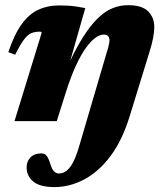

<svg xmlns="http://www.w3.org/2000/svg" viewBox="-20 -480 649 761"><path d="M196.5 261.5Q138 261.5 111.8 239.5Q85.5 217.5 85.5 183.5Q85.5 159.5 100.8 143.8Q116 128 144 128Q157 128 164.8 137.5Q172.5 147 179 168.5Q185.5 190 193.8 198.8Q202 207.5 213.5 207.5Q226.5 207.5 237.2 201.2Q248 195 258 182Q268 169 277.5 146.8Q287 124.5 296 92L400.5 -263.5Q406 -281 408.8 -291.5Q411.5 -302 412.8 -308.8Q414 -315.5 414 -320.5Q414 -330.5 408.5 -336.8Q403 -343 391.5 -343Q376.5 -343 358.5 -330.5Q340.5 -318 320.8 -290.8Q301 -263.5 280.5 -219Q260 -174.5 240 -111L205 0H37.5L145.5 -351Q144 -352.5 142.2 -353.5Q140.5 -354.5 137.5 -354.5Q118.5 -354.5 104 -348.5Q89.5 -342.5 75 -323.2Q60.5 -304 40 -263L13 -273.5Q37 -345 66.8 -385.2Q96.5 -425.5 133 -442Q169.5 -458.5 213.5 -458.5Q234 -458.5 250 -457.5Q266 -456.5 281.8 -454.2Q297.5 -452 318 -448L243 -185L239 -196.5Q273.5 -275.5 305.2 -326.8Q337 -378 367 -407Q397 -436 426.8 -447.8Q456.5 -459.5 487 -459.5Q543 -459.5 567.2 -435Q591.5 -410.5 591.5 -373Q591.5 -354 586.8 -329Q582 -304 571.5 -271L494.5 -21Q464.5 77 417.5 139.2Q370.5 201.5 313.2 231.5Q256 261.5 196.5 261.5Z"/></svg>

Font: Newsreader 24pt ExtraBold
Style: Italic
Weight: 800
Italic angle: -17°
Designer: Hugues Gentile
Foundry: Production Type
Version: Version 1.003